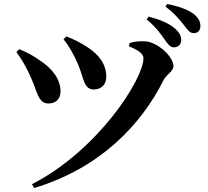

<svg xmlns="http://www.w3.org/2000/svg" viewBox="-20 -876 1040 961"><path d="M850 -639C872 -639 887 -654 887 -675C887 -695 879 -712 858 -731C827 -760 780 -778 724 -793L714 -779C761 -740 786 -704 805 -677C821 -653 834 -639 850 -639ZM950 -710C971 -710 983 -724 983 -746C983 -768 973 -788 947 -808C919 -828 874 -845 817 -856L808 -843C861 -803 881 -774 900 -751C919 -726 930 -710 950 -710ZM368 -560C401 -487 396 -428 451 -428C482 -428 512 -449 512 -491C512 -554 476 -602 419 -639C383 -663 352 -678 312 -694L298 -679C322 -652 352 -598 368 -560ZM133 -492C167 -419 170 -358 222 -358C264 -358 283 -385 283 -419C283 -477 244 -533 176 -576C153 -593 113 -616 76 -630L62 -615C86 -584 110 -543 133 -492ZM798 -474C813 -505 848 -517 848 -546C848 -592 769 -666 707 -669C680 -671 652 -668 629 -661L625 -644C672 -626 698 -607 698 -584C698 -480 470 -123 140 46L151 65C481 -34 687 -252 798 -474Z"/></svg>

Font: Noto Serif CJK JP
Style: Bold
Weight: 700
Designer: Ryoko NISHIZUKA 西塚涼子 (kana & ideographs); Frank Grießhammer (Latin, Greek & Cyrillic); Wenlong ZHANG 张文龙 (bopomofo); San
Foundry: Adobe Systems Incorporated
Version: Version 1.000;PS 1;hotconv 16.6.53;makeotf.lib2.5.65590